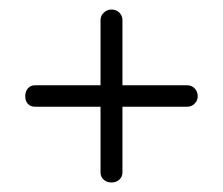

<svg xmlns="http://www.w3.org/2000/svg" viewBox="-20 -442 468 403"><path d="M191 -80V-218H53Q44 -218 38.5 -224Q33 -230 33 -240Q33 -250 38.5 -256.5Q44 -263 53 -263H191V-400Q191 -409 198 -415.5Q205 -422 214 -422Q224 -422 230.5 -415.5Q237 -409 237 -400V-263H373Q382 -263 388.5 -256.5Q395 -250 395 -240Q395 -231 388.5 -224.5Q382 -218 373 -218H237V-80Q237 -71 230.5 -65Q224 -59 214 -59Q204 -59 197.5 -65Q191 -71 191 -80Z"/></svg>

Font: Dosis
Style: Regular
Weight: 400
Designer: Edgar Tolentino, Pablo Impallari, Igino Marini
Foundry: Edgar Tolentino, Pablo Impallari, Igino Marini
Version: Version 1.007;Glyphs 3.1.1 (3134)